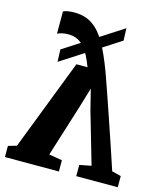

<svg xmlns="http://www.w3.org/2000/svg" viewBox="-121 -895 835 983"><g transform="rotate(15 297.0 -403.5)"><path d="M151 -807Q209 -807 249 -779Q289 -751 319.2 -697.2Q349.5 -643.5 378.5 -566.5Q381 -560 392.8 -527.2Q404.5 -494.5 422.2 -443.2Q440 -392 461.2 -329.5Q482.5 -267 505 -200.5Q527.5 -134 548 -71.5L596.5 -59.5V0H376.5V-59.5L438.5 -71.5L359.5 -344L332.5 -452L300 -344L214.5 -71.5L284.5 -59.5V0H-1.5V-59L43 -72L229 -553.5H288Q275 -588 261.2 -614Q247.5 -640 231 -657.2Q214.5 -674.5 194.2 -682.8Q174 -691 148.5 -691Q131 -691 115.2 -687.2Q99.5 -683.5 92.5 -678.5V-797Q102.5 -802 117.5 -804.5Q132.5 -807 151 -807ZM428.5 -798 431 -733 132.5 -540.5 130 -605.5Z"/></g></svg>

Font: Merriweather 24pt ExtraBold
Style: Regular
Weight: 800
Version: Version 2.100